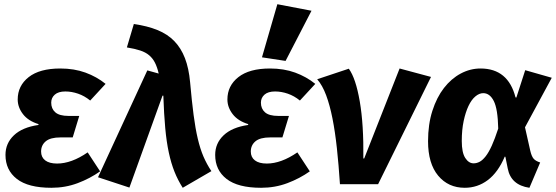

<svg xmlns="http://www.w3.org/2000/svg" viewBox="-20 -874 2638 911"><path d="M325 -222H267Q219 -222 197 -203.5Q175 -185 175 -155Q175 -128 194.5 -113Q214 -98 251 -98Q319 -98 396 -151L455 -61Q407 -27 348.5 -5Q290 17 224 17Q114 17 60 -25Q6 -67 6 -139Q6 -194 46 -232Q86 -270 162 -281L163 -285Q114 -300 89 -332.5Q64 -365 64 -402Q64 -467 116 -508Q168 -549 266 -549Q332 -549 385.5 -529.5Q439 -510 481 -476L408 -397Q381 -419 350.5 -429.5Q320 -440 290 -440Q257 -440 240 -425Q223 -410 223 -387Q223 -358 242.5 -341Q262 -324 305 -324H356Z M445 -33 679 -540 733 -525Q726 -555 715.5 -576Q705 -597 688 -611.5Q671 -626 645 -634.5Q619 -643 582 -649L615 -760Q679 -751 727 -731.5Q775 -712 807 -679Q839 -646 857.5 -598Q876 -550 882 -484Q890 -394 898.5 -329Q907 -264 918.5 -215.5Q930 -167 945.5 -131Q961 -95 983 -62L847 17Q824 -19 808 -59Q792 -99 781 -150Q770 -201 764 -266.5Q758 -332 755 -420H751L594 16Z M1223 -602 1296 -854 1458 -823 1335 -585ZM1320 -222H1262Q1214 -222 1192 -203.5Q1170 -185 1170 -155Q1170 -128 1189.5 -113Q1209 -98 1246 -98Q1314 -98 1391 -151L1450 -61Q1402 -27 1343.5 -5Q1285 17 1219 17Q1109 17 1055 -25Q1001 -67 1001 -139Q1001 -194 1041 -232Q1081 -270 1157 -281L1158 -285Q1109 -300 1084 -332.5Q1059 -365 1059 -402Q1059 -467 1111 -508Q1163 -549 1261 -549Q1327 -549 1380.5 -529.5Q1434 -510 1476 -476L1403 -397Q1376 -419 1345.5 -429.5Q1315 -440 1285 -440Q1252 -440 1235 -425Q1218 -410 1218 -387Q1218 -358 1237.5 -341Q1257 -324 1300 -324H1351Z M1593 0Q1587 -92 1578.5 -170.5Q1570 -249 1557.5 -312Q1545 -375 1527.5 -422Q1510 -469 1485 -498L1635 -548Q1668 -503 1687 -393Q1706 -283 1704 -122H1708L1876 -549L2025 -509L1774 0Z M2492 17Q2404 4 2389 -75L2378 -130L2375 -131Q2343 -56 2294.5 -19.5Q2246 17 2185 17Q2107 17 2059 -40.5Q2011 -98 2011 -204Q2011 -284 2031.5 -348Q2052 -412 2086.5 -456.5Q2121 -501 2166 -525Q2211 -549 2260 -549Q2391 -549 2426 -412Q2427 -412 2428 -411.5Q2429 -411 2430 -411L2472 -541L2598 -505L2471 -270L2496 -159Q2502 -133 2511.5 -121.5Q2521 -110 2543 -103ZM2227 -99Q2242 -99 2256 -106.5Q2270 -114 2284.5 -132.5Q2299 -151 2313.5 -183Q2328 -215 2344 -264Q2342 -357 2323 -394.5Q2304 -432 2273 -432Q2254 -432 2235.5 -416.5Q2217 -401 2203 -371.5Q2189 -342 2180 -300Q2171 -258 2171 -205Q2171 -150 2187.5 -124.5Q2204 -99 2227 -99Z"/></svg>

Font: Szlgxwxxxixliatcpuztgldltzi
Style: Regular
Weight: 700
Italic angle: -8°
Designer: Carrois Corporate & Edenspiekermann
Foundry: Carrois Corporate GbR & Edenspiekermann AG
Version: Version 2.001